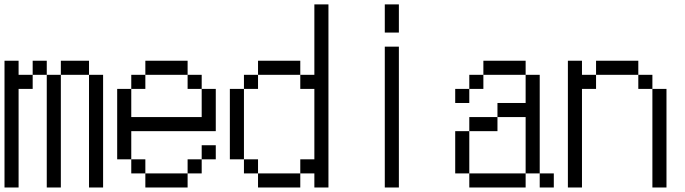

<svg xmlns="http://www.w3.org/2000/svg" viewBox="-20 -832 3040 852"><path d="M0 -562.5H62.5V-500H125V-437.5H62.5V0H0ZM187.5 -500H250V0H187.5ZM375 -500H437.5V0H375ZM125 -562.5H187.5V-500H125ZM250 -562.5H375V-500H250Z M625 -62.5H812.5V0H625V-62.5H562.5V-125H625ZM812.5 -125H875V-62.5H812.5ZM500 -437.5H562.5V-312.5H875V-437.5H937.5V-250H562.5V-125H500ZM875 -187.5H937.5V-125H875ZM562.5 -500H625V-437.5H562.5ZM812.5 -500H875V-437.5H812.5V-500H625V-562.5H812.5Z M1125 -62.5H1312.5V0H1125V-62.5H1062.5V-125H1125ZM1375 -62.5H1312.5V-125H1375V-437.5H1312.5V-500H1375V-812.5H1437.5V0H1375ZM1000 -437.5H1062.5V-125H1000ZM1062.5 -500H1125V-437.5H1062.5ZM1125 -562.5H1312.5V-500H1125Z M1687.5 -625H1750V0H1687.5ZM1687.5 -812.5H1750V-687.5H1687.5Z M2062.5 -62.5H2312.5V0H2062.5V-62.5H2000V-250H2062.5ZM2375 -62.5H2437.5V0H2375V-62.5H2312.5V-312.5H2187.5V-375H2312.5V-500H2375ZM2062.5 -312.5H2187.5V-250H2062.5ZM2000 -437.5H2062.5V-375H2000ZM2062.5 -500H2125V-437.5H2062.5ZM2125 -562.5H2312.5V-500H2125Z M2500 -562.5H2562.5V-500H2625V-437.5H2562.5V0H2500ZM2875 -437.5H2937.5V0H2875ZM2812.5 -500H2875V-437.5H2812.5V-500H2625V-562.5H2812.5Z"/></svg>

Font: HE실루아
Style: regular
Weight: 500
Monospace: yes
Designer: Taeyun An (WindowsTiger)
Version: v1